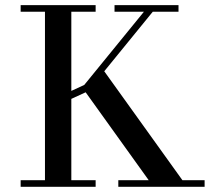

<svg xmlns="http://www.w3.org/2000/svg" viewBox="-20 -720 820 740"><path d="M59.6 0V-25.4H153.3V-674.8H59.6V-700.2H348.6V-674.8H254.9V-369.6L304.7 -392.6L534.7 -674.8H421.4V-700.2H668V-674.8H568.8L381.8 -445.3L683.1 -25.4H768.6V0H436V-25.4H553.2L310.1 -364.3L254.9 -338.9V-25.4H348.6V0Z"/></svg>

Font: Theano Didot
Style: Regular
Weight: 400
Designer: Alexey Kryukov
Version: Version 2.0